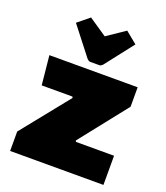

<svg xmlns="http://www.w3.org/2000/svg" viewBox="-136 -834 802 928"><g transform="rotate(20 265.0 -370.0)"><path d="M25 -100 221 -344 218 -350H60L45 -500H499V-400L306 -156L309 -150H505V0H25ZM289 -537H241Q234 -537 225 -546L112 -691L172 -740L265 -677L358 -740L418 -691L305 -546Q296 -537 289 -537Z"/></g></svg>

Font: Myanmar Thuriya
Style: Regular
Weight: 400
Designer: Danh Hong
Foundry: Google Inc.
Version: Version 2.00 November 23, 2015